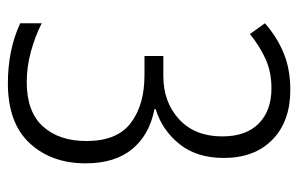

<svg xmlns="http://www.w3.org/2000/svg" viewBox="-158 -606 774 499"><g transform="rotate(90 229.5 -357.0)"><path d="M391 -551Q391 -481 355 -436Q319 -391 264 -374V-371Q331 -358 368 -313Q405 -268 405 -192Q405 -103 352.5 -46.5Q300 10 197 10Q110 10 41 -22V-78Q74 -61 114 -50Q154 -39 194 -39Q271 -39 309 -81Q347 -123 347 -194Q347 -274 300 -309.5Q253 -345 176 -345H126V-394H178Q246 -394 290.5 -435Q335 -476 335 -547Q335 -609 301.5 -642Q268 -675 210 -675Q168 -675 134.5 -660Q101 -645 69 -619L41 -658Q76 -689 118 -706.5Q160 -724 214 -724Q296 -724 343.5 -677.5Q391 -631 391 -551Z"/></g></svg>

Font: Noto Sans Gujarati UI Condensed Light
Style: Regular
Weight: 300
Width: 3
Designer: Jelle Bosma - Monotype Design Team, Universal Thirst
Foundry: Monotype Imaging Inc.
Version: Version 2.106; ttfautohint (v1.8.4.7-5d5b)